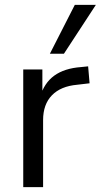

<svg xmlns="http://www.w3.org/2000/svg" viewBox="-20 -773 416 793"><path d="M76 0V-486H155V-371H145Q162 -430 204 -460.5Q246 -491 315 -496L344 -499L350 -429L299 -423Q231 -417 194.5 -379.5Q158 -342 158 -277V0ZM186 -551 289 -753H376L244 -551Z"/></svg>

Font: Nunito Sans 12pt ExtraLight 12pt
Style: Regular
Weight: 400
Version: Version 3.101;gftools[0.9.27]